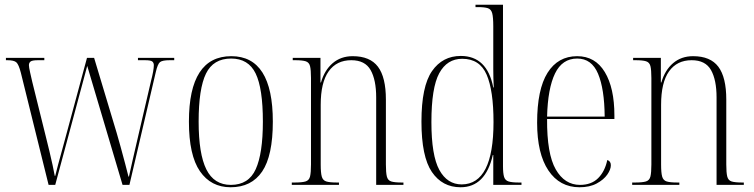

<svg xmlns="http://www.w3.org/2000/svg" viewBox="-20 -780 3182 810"><path d="M68 -473Q59 -508 49 -517Q39 -526 11 -526H5V-536H167V-526H141Q116 -526 109 -520.5Q102 -515 102 -505Q102 -497 107 -474.5Q112 -452 116 -435L175 -197Q181 -173 188.5 -142Q196 -111 202 -83Q208 -55 211 -38H213Q217 -54 225 -85Q233 -116 242.5 -149Q252 -182 258 -206L347 -536H377L472 -220Q479 -196 489 -160Q499 -124 508 -89.5Q517 -55 522 -35H524Q530 -62 540 -106.5Q550 -151 563 -206L617 -438Q623 -461 626 -478Q629 -495 629 -505Q629 -515 622.5 -520.5Q616 -526 591 -526H562V-536H715V-526H696Q665 -526 655 -518Q645 -510 637 -475L526 0H497L348 -502L213 0H185Z M953 10Q870 10 823.5 -57.5Q777 -125 777 -267Q777 -543 956 -543Q1131 -543 1131 -267Q1131 -123 1086 -56.5Q1041 10 953 10ZM954 0Q1029 0 1059 -66.5Q1089 -133 1089 -267Q1089 -407 1058.5 -470Q1028 -533 955 -533Q880 -533 849 -469.5Q818 -406 818 -267Q818 -131 850.5 -65.5Q883 0 954 0Z M1211 0V-10H1223Q1254 -10 1269 -14.5Q1284 -19 1288 -35.5Q1292 -52 1292 -86V-451Q1292 -485 1288 -501Q1284 -517 1269.5 -521.5Q1255 -526 1225 -526H1215V-536H1332V-432H1334Q1349 -484 1383.5 -513.5Q1418 -543 1468 -543Q1541 -543 1574.5 -498.5Q1608 -454 1608 -360V-86Q1608 -52 1612 -35.5Q1616 -19 1630.5 -14.5Q1645 -10 1675 -10H1682V0H1567V-369Q1567 -443 1543.5 -484.5Q1520 -526 1462 -526Q1400 -526 1366.5 -479Q1333 -432 1333 -338V-86Q1333 -51 1337.5 -35Q1342 -19 1356.5 -14.5Q1371 -10 1402 -10H1410V0Z M1923 10Q1846 10 1802 -54.5Q1758 -119 1758 -267Q1758 -416 1802.5 -480Q1847 -544 1924 -544Q2035 -544 2061 -411H2063Q2061 -453 2061 -488Q2061 -523 2061 -549V-669Q2061 -707 2056.5 -724Q2052 -741 2038 -745.5Q2024 -750 1996 -750H1986V-760H2102V-79Q2102 -49 2106.5 -34Q2111 -19 2125.5 -14.5Q2140 -10 2169 -10H2180V0H2061V-126H2059Q2028 10 1923 10ZM1928 -2Q2062 -3 2062 -265Q2062 -398 2033 -465Q2004 -532 1930 -532Q1866 -532 1833 -471Q1800 -410 1800 -265Q1800 -124 1833.5 -63Q1867 -2 1928 -2Z M2425 10Q2341 10 2293.5 -61Q2246 -132 2246 -262Q2246 -403 2290 -473Q2334 -543 2415 -543Q2491 -543 2531.5 -476Q2572 -409 2572 -293V-278H2288Q2287 -131 2324.5 -65.5Q2362 0 2427 0Q2475 0 2503.5 -28.5Q2532 -57 2542 -105Q2557 -100 2557 -83Q2557 -65 2542 -43.5Q2527 -22 2497.5 -6Q2468 10 2425 10ZM2531 -288Q2530 -405 2503 -469Q2476 -533 2415 -533Q2352 -533 2321.5 -470Q2291 -407 2288 -288Z M2647 0V-10H2659Q2690 -10 2705 -14.5Q2720 -19 2724 -35.5Q2728 -52 2728 -86V-451Q2728 -485 2724 -501Q2720 -517 2705.5 -521.5Q2691 -526 2661 -526H2651V-536H2768V-432H2770Q2785 -484 2819.5 -513.5Q2854 -543 2904 -543Q2977 -543 3010.5 -498.5Q3044 -454 3044 -360V-86Q3044 -52 3048 -35.5Q3052 -19 3066.5 -14.5Q3081 -10 3111 -10H3118V0H3003V-369Q3003 -443 2979.5 -484.5Q2956 -526 2898 -526Q2836 -526 2802.5 -479Q2769 -432 2769 -338V-86Q2769 -51 2773.5 -35Q2778 -19 2792.5 -14.5Q2807 -10 2838 -10H2846V0Z"/></svg>

Font: Noto Serif Display Condensed ExtraLight
Style: Regular
Weight: 200
Width: 3
Designer: Monotype Design Team
Foundry: Monotype Imaging Inc.
Version: Version 2.009